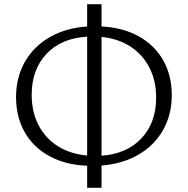

<svg xmlns="http://www.w3.org/2000/svg" viewBox="-20 -790 900 921"><path d="M467 4V111H398V5Q294 1 217 -41Q140 -83 98.5 -156Q57 -229 57 -324Q57 -419 99.5 -493.5Q142 -568 219 -612Q296 -656 398 -663V-770H467V-663Q570 -658 646 -615.5Q722 -573 763 -500.5Q804 -428 804 -334Q804 -240 762 -166Q720 -92 644 -48Q568 -4 467 4ZM398 -44V-614Q274 -607 203 -531.5Q132 -456 132 -335Q132 -253 165 -189.5Q198 -126 258 -88.5Q318 -51 398 -44ZM729 -322Q729 -403 696.5 -466Q664 -529 605 -567Q546 -605 467 -613V-43Q589 -52 659 -127Q729 -202 729 -322Z"/></svg>

Font: Ysabeau Infant
Style: Regular
Weight: 400
Designer: Christian Thalmann (Catharsis Fonts)
Version: Version 0.003